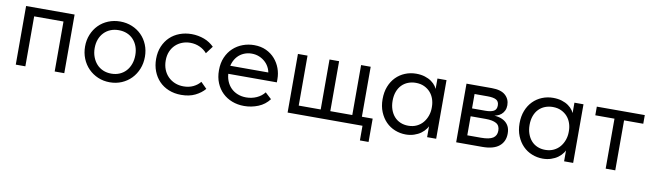

<svg xmlns="http://www.w3.org/2000/svg" viewBox="-36 -879 4814 1419"><g transform="rotate(10 2371.5 -169.0)"><path d="M75 0H147V-375H367V0H439V-440H75Z M781 8Q829 8 870 -9.5Q911 -27 941 -58Q971 -89 988 -131Q1005 -173 1005 -222Q1005 -271 988 -312.5Q971 -354 941 -384Q911 -414 870 -431Q829 -448 781 -448Q733 -448 691.5 -431Q650 -414 620 -383.5Q590 -353 573 -311.5Q556 -270 556 -222Q556 -173 573 -131Q590 -89 620.5 -58Q651 -27 692 -9.5Q733 8 781 8ZM781 -57Q747 -57 719 -69Q691 -81 671 -103Q651 -125 639.5 -155.5Q628 -186 628 -222Q628 -258 639 -287.5Q650 -317 670.5 -338.5Q691 -360 719 -371.5Q747 -383 781 -383Q815 -383 843 -371.5Q871 -360 891 -338.5Q911 -317 922 -287.5Q933 -258 933 -222Q933 -186 922 -155.5Q911 -125 891 -103Q871 -81 843 -69Q815 -57 781 -57Z M1317 8Q1377 8 1421 -13.5Q1465 -35 1493 -68L1448 -113Q1428 -88 1396 -72.5Q1364 -57 1323 -57Q1288 -57 1258.5 -69Q1229 -81 1207 -103Q1185 -125 1173 -155.5Q1161 -186 1161 -223Q1161 -261 1173.5 -290.5Q1186 -320 1207.5 -340.5Q1229 -361 1257.5 -372Q1286 -383 1318 -383Q1356 -383 1389 -368Q1422 -353 1444 -327L1486 -383Q1471 -398 1452 -410.5Q1433 -423 1411.5 -431Q1390 -439 1366 -443.5Q1342 -448 1317 -448Q1269 -448 1227.5 -432.5Q1186 -417 1155.5 -388Q1125 -359 1107 -317Q1089 -275 1089 -222Q1089 -173 1105 -131Q1121 -89 1150.5 -58Q1180 -27 1222.5 -9.5Q1265 8 1317 8Z M1789 8Q1844 8 1894.5 -12.5Q1945 -33 1977 -76L1930 -119Q1908 -90 1871.5 -73.5Q1835 -57 1793 -57Q1759 -57 1729.5 -68.5Q1700 -80 1678.5 -101.5Q1657 -123 1645 -153.5Q1633 -184 1633 -222Q1633 -259 1644 -288.5Q1655 -318 1674.5 -339Q1694 -360 1721 -371.5Q1748 -383 1779 -383Q1811 -383 1837.5 -371.5Q1864 -360 1884 -340.5Q1904 -321 1915 -294.5Q1926 -268 1926 -237V-215L1967 -267H1609V-206H1998V-231Q1998 -272 1984 -310.5Q1970 -349 1943 -380Q1916 -411 1876.5 -429.5Q1837 -448 1786 -448Q1742 -448 1701.5 -433Q1661 -418 1629.5 -389Q1598 -360 1579.5 -317.5Q1561 -275 1561 -220Q1561 -167 1578.5 -125Q1596 -83 1626.5 -53.5Q1657 -24 1698.5 -8Q1740 8 1789 8Z M2677 110H2742V-65H2661V-440H2589V-65H2424V-440H2352V-65H2187V-440H2115V0H2677Z M3162 0H3230V-309V-316V-440H3162V-316L3158 -309V-126L3162 -111ZM3002 8Q3035 8 3064 -1.5Q3093 -11 3115 -27Q3137 -43 3152 -64.5Q3167 -86 3172 -111V-217H3158Q3158 -188 3148 -159.5Q3138 -131 3119.5 -108.5Q3101 -86 3073 -72.5Q3045 -59 3009 -59Q2977 -59 2950 -70.5Q2923 -82 2904 -103.5Q2885 -125 2874.5 -155Q2864 -185 2864 -221Q2864 -259 2875 -289Q2886 -319 2906 -339.5Q2926 -360 2953 -370.5Q2980 -381 3011 -381Q3047 -381 3074.5 -368Q3102 -355 3120.5 -334Q3139 -313 3148.5 -285Q3158 -257 3158 -227H3167V-345Q3164 -363 3151 -381.5Q3138 -400 3117 -415Q3096 -430 3067 -439Q3038 -448 3002 -448Q2958 -448 2919 -432Q2880 -416 2851 -386.5Q2822 -357 2805.5 -315Q2789 -273 2789 -220Q2789 -167 2806.5 -124.5Q2824 -82 2853 -52.5Q2882 -23 2921 -7.5Q2960 8 3002 8Z M3380 0H3575Q3660 0 3702 -34.5Q3744 -69 3744 -129Q3744 -162 3732.5 -184Q3721 -206 3701 -219.5Q3681 -233 3654 -239Q3627 -245 3595 -245V-241Q3620 -241 3640 -247Q3660 -253 3674.5 -265.5Q3689 -278 3697 -295.5Q3705 -313 3705 -335Q3705 -381 3672 -410.5Q3639 -440 3570 -440H3380ZM3452 -48V-399L3443 -375H3550Q3594 -375 3615 -363Q3636 -351 3636 -321Q3636 -290 3614 -278.5Q3592 -267 3552 -267H3443V-208H3565Q3617 -208 3644.5 -192.5Q3672 -177 3672 -138Q3672 -101 3644.5 -83Q3617 -65 3555 -65H3443Z M4190 0H4258V-309V-316V-440H4190V-316L4186 -309V-126L4190 -111ZM4030 8Q4063 8 4092 -1.5Q4121 -11 4143 -27Q4165 -43 4180 -64.5Q4195 -86 4200 -111V-217H4186Q4186 -188 4176 -159.5Q4166 -131 4147.5 -108.5Q4129 -86 4101 -72.5Q4073 -59 4037 -59Q4005 -59 3978 -70.5Q3951 -82 3932 -103.5Q3913 -125 3902.5 -155Q3892 -185 3892 -221Q3892 -259 3903 -289Q3914 -319 3934 -339.5Q3954 -360 3981 -370.5Q4008 -381 4039 -381Q4075 -381 4102.5 -368Q4130 -355 4148.5 -334Q4167 -313 4176.5 -285Q4186 -257 4186 -227H4195V-345Q4192 -363 4179 -381.5Q4166 -400 4145 -415Q4124 -430 4095 -439Q4066 -448 4030 -448Q3986 -448 3947 -432Q3908 -416 3879 -386.5Q3850 -357 3833.5 -315Q3817 -273 3817 -220Q3817 -167 3834.5 -124.5Q3852 -82 3881 -52.5Q3910 -23 3949 -7.5Q3988 8 4030 8Z M4502 0H4574V-375H4718V-440H4358V-375H4502Z"/></g></svg>

Font: Tilda Sans VF
Style: Regular
Weight: 400
Designer: ParaType Ltd
Foundry: ParaType Ltd
Version: Version 1.010